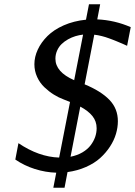

<svg xmlns="http://www.w3.org/2000/svg" viewBox="-20 -814 636 905"><path d="M284.2 70.8H231.4L245.1 0Q194.8 -1.5 144.5 -17.3Q94.2 -33.2 52.2 -62L66.9 -139.2Q163.1 -74.2 258.8 -71.3L310.1 -333.5L280.3 -345.2Q256.3 -354 233.6 -368.2Q210.9 -382.3 189.5 -402.6Q168 -422.9 155 -451.2Q142.1 -479.5 142.1 -511.2Q142.1 -545.9 158 -580.1Q173.8 -614.3 203.6 -644Q233.4 -673.8 280.5 -694.6Q327.6 -715.3 385.3 -721.2L399.4 -793.9H452.1L438.5 -722.7Q521.5 -718.8 596.2 -686L579.1 -598.1Q576.2 -599.6 562.7 -605.5Q549.3 -611.3 545.2 -613Q541 -614.7 528.8 -619.9Q516.6 -625 511 -627Q505.4 -628.9 494.6 -633.1Q483.9 -637.2 476.8 -639.2Q469.7 -641.1 460.2 -643.8Q450.7 -646.5 441.9 -647.9Q433.1 -649.4 424.3 -650.4L378.9 -416.5Q455.6 -384.8 495.6 -343.5Q535.6 -302.2 535.6 -242.7Q535.6 -213.4 526.6 -182.9Q517.6 -152.3 498.3 -122.8Q479 -93.3 451.9 -68.8Q424.8 -44.4 385 -26.9Q345.2 -9.3 298.3 -2.9ZM371.6 -650.9Q353.5 -648.9 335.7 -643.6Q317.9 -638.2 300.8 -628.7Q283.7 -619.1 270.5 -606.4Q257.3 -593.8 249.3 -575.7Q241.2 -557.6 241.2 -537.1Q241.2 -474.6 329.6 -436ZM312.5 -75.2Q344.2 -81.5 368.7 -95.9Q393.1 -110.4 407.2 -129.2Q421.4 -147.9 428.5 -168.2Q435.5 -188.5 435.5 -209.5Q435.5 -242.2 415.8 -266.8Q396 -291.5 358.4 -311.5Z"/></svg>

Font: Aurulent Sans
Style: Italic
Weight: 400
Italic angle: -11°
Version: Version 2007.05.04